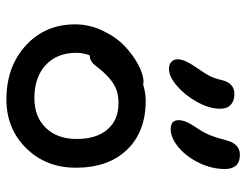

<svg xmlns="http://www.w3.org/2000/svg" viewBox="-104 -644 761 593"><g transform="rotate(90 276.5 -347.5)"><path d="M378.9 -494.1Q351.1 -494.1 351.1 -519Q351.1 -540 374 -573.2Q389.2 -595.2 397.2 -615Q405.3 -634.8 413.1 -665Q423.8 -708 458 -708Q502 -708 502 -661.1Q502 -620.6 482.7 -581.3Q463.4 -542 434.6 -518.1Q405.8 -494.1 378.9 -494.1ZM192.9 -488.8Q179.2 -488.8 171.1 -496.1Q163.1 -503.4 163.1 -516.1Q163.1 -537.1 189 -574.2Q206.5 -599.1 214.1 -613.5Q221.7 -627.9 227.1 -650.9Q236.3 -690.9 270 -690.9Q291.5 -690.9 303.7 -679.7Q315.9 -668.5 315.9 -646Q315.4 -612.8 294.7 -575.4Q273.9 -538.1 245.1 -513.4Q216.3 -488.8 192.9 -488.8ZM287.1 13.2Q186 13.2 120.6 -46.6Q55.2 -106.4 55.2 -199.2Q55.2 -242.7 74.5 -283.7Q93.8 -324.7 121.6 -351.3Q149.4 -377.9 179.7 -394Q210 -410.2 232.9 -410.2Q234.4 -410.2 237.3 -409.7Q240.2 -409.2 241.2 -409.2Q267.1 -417 291 -417Q387.2 -417 442.6 -359.1Q498 -301.3 498 -201.2Q498 -108.9 437.7 -47.9Q377.4 13.2 287.1 13.2ZM143.1 -203.1Q143.1 -143.1 180.9 -108.2Q218.8 -73.2 283.2 -73.2Q340.8 -73.2 375 -108.6Q409.2 -144 409.2 -204.1Q409.2 -264.6 379.9 -298.8Q350.6 -333 298.8 -333Q269.5 -333 249.8 -323.5Q230 -314 210 -293.9Q201.2 -285.2 192.1 -273.7Q183.1 -262.2 178.7 -257.1Q174.3 -252 167.2 -248Q160.2 -244.1 150.9 -244.1Q143.1 -223.1 143.1 -203.1Z"/></g></svg>

Font: Shantell Sans Irregular Bouncy
Style: Regular
Weight: 400
Designer: Stephen Nixon, Anya Danilova, Shantell Martin
Foundry: Arrow Type
Version: Version 1.006;[9816181b4]